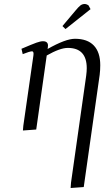

<svg xmlns="http://www.w3.org/2000/svg" viewBox="-20 -651 544 965"><path d="M87.9 -405.8Q142.6 -429.2 163.1 -436.5Q183.6 -443.8 195.8 -443.8Q221.2 -443.8 221.2 -421.9Q221.2 -416 220.2 -411.1L219.2 -404.8Q309.6 -456.1 356.9 -456.1Q419.4 -456.1 451.7 -422.1Q483.9 -388.2 483.9 -323.2Q483.9 -298.8 481 -274.9L400.9 289.1L335 293.9L336.9 267.1L413.1 -270Q416 -291.5 416 -308.1Q416 -410.2 320.8 -410.2Q281.7 -410.2 214.8 -372.1L162.1 0L95.2 4.9L97.2 -19L147.9 -372.1Q150.9 -393.1 141.1 -393.1Q129.9 -393.1 94.2 -378.9ZM293.9 -520 358.9 -597.2Q375 -616.7 384.3 -623.8Q393.6 -630.9 405.8 -630.9Q410.2 -630.9 414.8 -629.2Q419.4 -627.4 421.9 -626L424.8 -624L435.1 -605L309.1 -504.9Z"/></svg>

Font: Dehuti
Style: Italic
Weight: 400
Version: Version 1.2